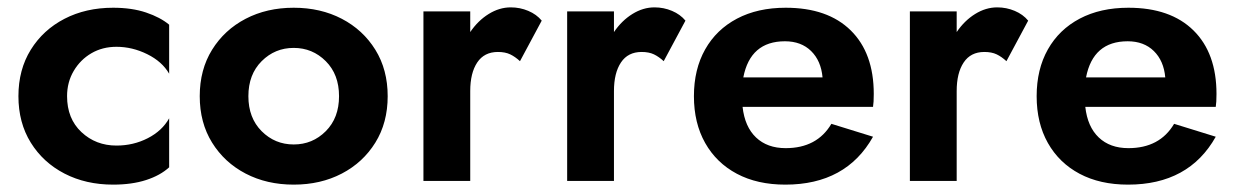

<svg xmlns="http://www.w3.org/2000/svg" viewBox="-20 -491 3355 521"><path d="M162 -230Q162 -169 201 -132.5Q240 -96 296 -96Q342 -96 381 -116Q420 -136 439 -170V-37Q415 -15 376.5 -2.5Q338 10 287 10Q213 10 155 -20Q97 -50 63.5 -104Q30 -158 30 -230Q30 -302 63.5 -356Q97 -410 155 -440Q213 -470 287 -470Q338 -470 376.5 -457Q415 -444 439 -424V-291Q420 -324 379.5 -344Q339 -364 296 -364Q258 -364 228 -346.5Q198 -329 180 -298.5Q162 -268 162 -230Z M522 -230Q522 -302 555.5 -356Q589 -410 646.5 -440Q704 -470 777 -470Q850 -470 907.5 -440Q965 -410 998.5 -356Q1032 -302 1032 -230Q1032 -158 998.5 -104Q965 -50 907.5 -20Q850 10 777 10Q704 10 646.5 -20Q589 -50 555.5 -104Q522 -158 522 -230ZM654 -230Q654 -171 690 -135Q726 -99 777 -99Q828 -99 864 -135Q900 -171 900 -230Q900 -289 864 -325Q828 -361 777 -361Q726 -361 690 -325Q654 -289 654 -230Z M1391 -325Q1378 -337 1364.5 -343.5Q1351 -350 1331 -350Q1294 -350 1275 -321.5Q1256 -293 1256 -244V0H1129V-460H1256V-404Q1277 -435 1306 -453Q1335 -471 1366 -471Q1391 -471 1413.5 -461.5Q1436 -452 1450 -435Z M1781 -325Q1768 -337 1754.5 -343.5Q1741 -350 1721 -350Q1684 -350 1665 -321.5Q1646 -293 1646 -244V0H1519V-460H1646V-404Q1667 -435 1696 -453Q1725 -471 1756 -471Q1781 -471 1803.5 -461.5Q1826 -452 1840 -435Z M2111 10Q2035 10 1979.5 -19.5Q1924 -49 1893.5 -103Q1863 -157 1863 -230Q1863 -303 1893.5 -357Q1924 -411 1980 -440.5Q2036 -470 2112 -470Q2226 -470 2288.5 -408.5Q2351 -347 2351 -236Q2351 -213 2349 -201H1995Q2001 -147 2031.5 -118Q2062 -89 2112 -89Q2197 -89 2236 -155L2349 -120Q2276 10 2111 10ZM2110 -379Q2016 -379 1997 -281H2212Q2208 -326 2181 -352.5Q2154 -379 2110 -379Z M2711 -325Q2698 -337 2684.5 -343.5Q2671 -350 2651 -350Q2614 -350 2595 -321.5Q2576 -293 2576 -244V0H2449V-460H2576V-404Q2597 -435 2626 -453Q2655 -471 2686 -471Q2711 -471 2733.5 -461.5Q2756 -452 2770 -435Z M3041 10Q2965 10 2909.5 -19.5Q2854 -49 2823.5 -103Q2793 -157 2793 -230Q2793 -303 2823.5 -357Q2854 -411 2910 -440.5Q2966 -470 3042 -470Q3156 -470 3218.5 -408.5Q3281 -347 3281 -236Q3281 -213 3279 -201H2925Q2931 -147 2961.5 -118Q2992 -89 3042 -89Q3127 -89 3166 -155L3279 -120Q3206 10 3041 10ZM3040 -379Q2946 -379 2927 -281H3142Q3138 -326 3111 -352.5Q3084 -379 3040 -379Z"/></svg>

Font: Jost* Semi
Style: Regular
Weight: 600
Version: Version 3.7